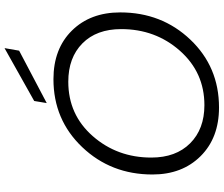

<svg xmlns="http://www.w3.org/2000/svg" viewBox="-88 -870 965 828"><g transform="rotate(-90 394.0 -455.5)"><path d="M755 -419Q755 -240 637.5 -116.5Q520 7 345 7Q214 7 135 -72.5Q56 -152 56 -280Q56 -459 174 -583Q292 -707 467 -707Q598 -707 676.5 -627.5Q755 -548 755 -419ZM129 -285Q129 -179 190.5 -117.5Q252 -56 355 -56Q496 -56 589.5 -161.5Q683 -267 683 -415Q683 -521 621.5 -582Q560 -643 456 -643Q314 -643 221.5 -537.5Q129 -432 129 -285ZM373 -790 601 -918 590 -855 364 -736Z"/></g></svg>

Font: Poppins Light
Style: Italic
Weight: 300
Italic angle: -10°
Designer: Ninad Kale (Devanagari), Jonny Pinhorn (Latin)
Foundry: Indian Type Foundry
Version: Version 3.200;PS 1.000;hotconv 16.6.54;makeotf.lib2.5.65590